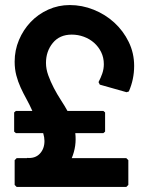

<svg xmlns="http://www.w3.org/2000/svg" viewBox="-20 -740 590 760"><path d="M36 -295 43 -301H108Q97 -326 84.5 -348.5Q72 -371 61.5 -394Q51 -417 44.5 -442Q38 -467 38 -496Q38 -541 55 -581.5Q72 -622 101.5 -653Q131 -684 171 -702Q211 -720 256 -720Q305 -720 351 -701.5Q397 -683 432.5 -650.5Q468 -618 489.5 -574Q511 -530 511 -479Q511 -426 490 -378L481 -375L375 -405L370 -415Q379 -432 385 -449.5Q391 -467 391 -486Q391 -512 380.5 -533.5Q370 -555 352.5 -570.5Q335 -586 312 -594.5Q289 -603 264 -603Q216 -603 189 -570Q162 -537 162 -491Q162 -467 171 -442Q180 -417 193 -392Q206 -367 221 -344Q236 -321 247 -301H389L396 -295V-219L389 -213H278Q284 -162 264 -114H480L488 -106V-8L480 0H46L38 -8V-106L46 -114H87V-115Q119 -112 137.5 -131.5Q156 -151 156 -182Q156 -196 151 -213H43L36 -219Z"/></svg>

Font: RonaldsonGothic
Style: Regular
Weight: 400
Designer: Mr. Robertson for MacKellar, Smiths & Jordan Co. Philadelphia
Foundry: CAT-Fonts Peter Wiegel
Version: Version 1.000